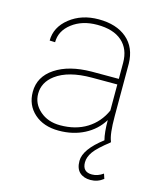

<svg xmlns="http://www.w3.org/2000/svg" viewBox="-110 -618 748 892"><g transform="rotate(15 264.0 -172.5)"><path d="M424.8 -2Q415.5 -37.1 415.5 -96.7Q384.3 -45.9 330.1 -18.1Q275.9 9.8 207.5 9.8Q134.3 9.8 89.6 -30Q44.9 -69.8 44.9 -133.8Q44.9 -206.5 110.6 -250.2Q176.3 -293.9 285.2 -294.9H415.5V-372.1Q415.5 -438.5 373.8 -475.1Q332 -511.7 254.4 -511.7Q182.1 -511.7 133.8 -474.6Q85.4 -437.5 85.4 -382.8L59.1 -383.8Q59.1 -448.2 115.7 -493.2Q172.4 -538.1 254.4 -538.1Q339.8 -538.1 390.1 -495.4Q440.4 -452.6 441.9 -375V-122.6Q441.9 -35.6 455.6 -4.4V0Q400.9 42.5 382.3 68.6Q363.8 94.7 363.8 120.1Q363.8 166.5 409.2 166.5Q437 166.5 462.9 147.9L470.7 171.4Q443.4 192.9 409.2 192.9Q376.5 192.9 356.9 175Q337.4 157.2 337.4 120.1Q337.4 64.9 424.8 -2ZM207.5 -16.1Q281.7 -16.1 335.2 -49.3Q388.7 -82.5 415.5 -142.6V-268.1H293.5Q180.2 -268.1 120.1 -223.1Q71.3 -186.5 71.3 -131.8Q71.3 -83.5 109.9 -49.8Q148.4 -16.1 207.5 -16.1Z"/></g></svg>

Font: Roboto Thin
Style: Regular
Weight: 250
Designer: Google
Version: Version 2.134; 2016